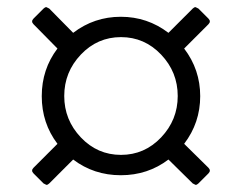

<svg xmlns="http://www.w3.org/2000/svg" viewBox="-20 -611 678 538"><path d="M185 -519Q244 -564 318.5 -564Q393 -564 452 -519L520 -587Q524 -591 528 -591L536 -587L564 -559Q568 -555 568 -551Q568 -547 564 -543L496 -475Q541 -416 541 -341.5Q541 -267 496 -208L564 -141Q568 -137 568 -133Q568 -129 564 -125L536 -97Q532 -93 528 -93L520 -97L452 -164Q394 -120 318.5 -120Q243 -120 185 -164L118 -97Q114 -93 110 -93L102 -97L74 -125Q70 -129 70 -133Q70 -137 74 -141L141 -208Q97 -266 97 -341.5Q97 -417 141 -475L74 -543Q70 -547 70 -551Q70 -555 74 -559L102 -587Q106 -591 110 -591L118 -587ZM431.5 -458Q385 -507 319 -507Q253 -507 206.5 -458Q160 -409 160 -342Q160 -275 206.5 -226Q253 -177 319 -177Q385 -177 431.5 -226Q478 -275 478 -342Q478 -409 431.5 -458Z"/></svg>

Font: Lustria
Style: Regular
Weight: 400
Designer: Matthew Desmond
Foundry: Matthew Desmond
Version: Version 001.001; ttfautohint (v1.6)